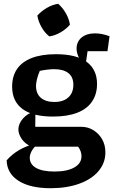

<svg xmlns="http://www.w3.org/2000/svg" viewBox="-20 -788 598 1013"><path d="M247 205Q139 205 78 166Q17 127 15 58Q43 26 80.5 4Q118 -18 163 -29H179Q155 -7 146 11Q137 29 137 44Q137 79 170.5 98Q204 117 268 117Q334 117 372 95.5Q410 74 410 36Q410 24 405.5 10.5Q401 -3 392 -14H145Q110 -31 93.5 -56.5Q77 -82 77 -105Q77 -135 101 -162.5Q125 -190 167 -203L166 -119H409Q444 -119 473 -101Q502 -83 519 -53Q536 -23 536 16Q536 72 499.5 115Q463 158 397.5 181.5Q332 205 247 205ZM260 -173Q152 -173 98 -213.5Q44 -254 44 -331Q44 -386 70 -424Q96 -462 147.5 -482Q199 -502 275 -502Q383 -502 437.5 -461.5Q492 -421 492 -345Q492 -291 465.5 -252Q439 -213 387 -193Q335 -173 260 -173ZM267 -250Q314 -250 340.5 -274Q367 -298 367 -341Q367 -382 340.5 -402.5Q314 -423 266 -423Q249 -423 228.5 -420.5Q208 -418 190 -414Q180 -391 175 -370Q170 -349 170 -335Q170 -294 195.5 -272Q221 -250 267 -250ZM420 -449Q401 -470 392.5 -492Q384 -514 384 -531Q384 -568 410.5 -590Q437 -612 482 -612Q498 -612 517 -608.5Q536 -605 558 -597L547 -518H442L432 -449ZM287 -768Q311 -747 327.5 -718Q344 -689 349 -658Q330 -635 300 -617.5Q270 -600 240 -596Q216 -615 199 -645Q182 -675 177 -706Q198 -729 226.5 -746Q255 -763 287 -768Z"/></svg>

Font: Piazzolla 24pt
Style: Bold
Weight: 700
Designer: Juan Pablo del Peral
Foundry: Huerta Tipografica
Version: Version 2.005